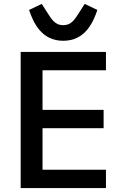

<svg xmlns="http://www.w3.org/2000/svg" viewBox="-20 -964 640 984"><path d="M523 0V-94H198V-307H511V-401H198V-604H523V-698H86V0ZM304 -755C416 -755 457 -848 479 -913L414 -944L393 -911C362 -862 346 -835 304 -835C262 -835 246 -862 215 -911L194 -944L129 -913C151 -848 192 -755 304 -755Z"/></svg>

Font: IBM Plex Mono Medm
Style: Regular
Weight: 500
Monospace: yes
Designer: Mike Abbink, Paul van der Laan, Pieter van Rosmalen
Foundry: Bold Monday
Version: Version 2.004